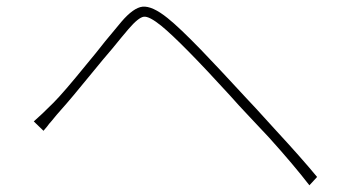

<svg xmlns="http://www.w3.org/2000/svg" viewBox="-20 -625 1040 574"><path d="M140 -318Q170 -348 239 -433L267 -467L294 -501Q325 -539 343 -560Q379 -602 406 -605Q435 -608 481 -571Q516 -543 581 -476Q605 -451 637 -417L664 -388L677 -374L690 -360L703 -346L716 -332Q732 -315 745 -301Q779 -264 806 -234Q880 -154 928 -96L905 -71Q858 -132 785 -213Q763 -236 724 -278L695 -309Q680 -326 668 -339Q522 -499 462 -548Q426 -577 410 -575Q394 -573 364 -538Q346 -517 316 -480L288 -447L260 -413Q190 -327 161 -295Q151 -284 134 -263L127 -255L121 -247Q114 -239 110 -234L81 -262Q103 -281 140 -318Z"/></svg>

Font: Noto Sans CJK TC Thin
Style: Regular
Weight: 250
Designer: Ryoko NISHIZUKA ???? (kana & ideographs); Paul D. Hunt (Latin, Greek & Cyrillic); Wenlong ZHANG ??? (bopomofo); Sandoll 
Foundry: Adobe Systems Incorporated
Version: Version 1.004 January 19, 2016